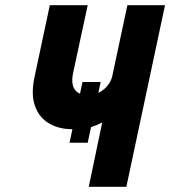

<svg xmlns="http://www.w3.org/2000/svg" viewBox="-20 -720 656 740"><path d="M298 -404 248 -170H318L368 -404ZM616 -700H471L413 -428Q410 -413 401 -399Q392 -385 379.5 -375Q367 -365 352.5 -359Q338 -353 324 -353Q296 -353 280.5 -363Q265 -373 260.5 -392.5Q256 -412 262 -440L318 -700H172L113 -423Q99 -357 114.5 -312.5Q130 -268 168 -245Q206 -222 259 -222Q281 -222 299.5 -224Q318 -226 336.5 -232Q355 -238 374 -248L322 0H467Z"/></svg>

Font: Advent Pro ExtraBold
Style: Italic
Weight: 800
Italic angle: -12°
Version: Version 3.000